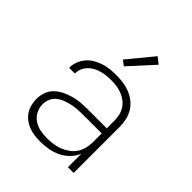

<svg xmlns="http://www.w3.org/2000/svg" viewBox="-210 -883 1020 1020"><g transform="rotate(45 300.0 -373.0)"><path d="M263 8Q241 8 219.5 5.5Q198 3 177.5 -4.5Q157 -12 139.5 -25Q122 -38 110 -56Q98 -74 92.5 -95Q87 -116 87 -138Q87 -164 96 -189.5Q105 -215 124 -233Q143 -251 167 -262.5Q191 -274 216.5 -281Q242 -288 268 -290Q294 -292 320 -292H462V-348Q462 -369 457.5 -389Q453 -409 442 -426.5Q431 -444 414.5 -456.5Q398 -469 379 -476.5Q360 -484 339.5 -487Q319 -490 298 -490Q280 -490 261.5 -488Q243 -486 225.5 -481Q208 -476 191.5 -467Q175 -458 162.5 -444.5Q150 -431 143 -414Q136 -397 136 -378H93Q93 -402 101.5 -424.5Q110 -447 125.5 -465.5Q141 -484 161.5 -496Q182 -508 204.5 -515.5Q227 -523 251 -525.5Q275 -528 298 -528Q324 -528 350 -524.5Q376 -521 400 -511.5Q424 -502 445 -485.5Q466 -469 479.5 -447Q493 -425 499 -399.5Q505 -374 505 -348V0H462V-101Q450 -73 428.5 -51Q407 -29 380 -16Q353 -3 323 2.5Q293 8 263 8ZM275 -30Q298 -30 321.5 -33.5Q345 -37 366.5 -45.5Q388 -54 407 -68Q426 -82 438.5 -101Q451 -120 456.5 -143Q462 -166 462 -189V-254H320Q300 -254 279.5 -252.5Q259 -251 238.5 -246.5Q218 -242 198.5 -234.5Q179 -227 163 -214Q147 -201 138.5 -182Q130 -163 130 -142Q130 -116 142 -92.5Q154 -69 175.5 -54.5Q197 -40 223 -35Q249 -30 275 -30ZM293 -589 264 -611 382 -754 418 -726Z"/></g></svg>

Font: Zed Sans Extralight Extended
Style: Regular
Weight: 200
Width: 7
Designer: Belleve Invis
Foundry: Belleve Invis
Version: Version 1.0.0; ttfautohint (v1.8.4)